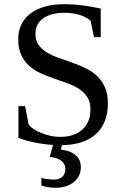

<svg xmlns="http://www.w3.org/2000/svg" viewBox="-20 -682 596 915"><path d="M67.9 -176.3H99.6L116.7 -87.9Q134.8 -64.9 179 -47.4Q223.1 -29.8 266.1 -29.8Q334.5 -29.8 372.8 -64.7Q411.1 -99.6 411.1 -161.1Q411.1 -196.3 396.2 -219.2Q381.3 -242.2 357.2 -258.1Q333 -273.9 302.2 -284.9Q271.5 -295.9 239 -307.1Q206.5 -318.4 175.8 -332Q145 -345.7 120.8 -366.7Q96.7 -387.7 81.8 -418.7Q66.9 -449.7 66.9 -495.1Q66.9 -573.2 125.5 -617.7Q184.1 -662.1 288.1 -662.1Q367.2 -662.1 460 -641.1V-504.9H428.2L411.1 -585Q361.3 -621.1 288.1 -621.1Q222.7 -621.1 185.8 -594.5Q148.9 -567.9 148.9 -521Q148.9 -489.3 163.8 -468.3Q178.7 -447.3 202.9 -432.4Q227.1 -417.5 258.1 -406.7Q289.1 -396 321.5 -384.5Q354 -373 385 -358.6Q416 -344.2 440.2 -322Q464.4 -299.8 479.2 -267.8Q494.1 -235.8 494.1 -189Q494.1 -94.2 436 -42.2Q377.9 9.8 268.6 9.8Q215.8 9.8 162.6 0.5Q109.4 -8.8 67.9 -24.9ZM365.2 114.3Q365.2 159.2 331.3 186Q297.4 212.9 244.6 212.9Q207.5 212.9 177.2 202.1V166Q188 169.4 206.5 171.6Q225.1 173.8 235.8 173.8Q265.1 173.8 278.3 159.4Q291.5 145 291.5 123Q291.5 99.1 272 84Q252.4 68.8 217.3 65.9L237.3 -8.8H279.3L270.5 31.2Q314.9 35.6 340.1 57.1Q365.2 78.6 365.2 114.3Z"/></svg>

Font: Times New Roman
Style: Regular
Weight: 400
Designer: Steve Matteson
Foundry: Ascender Corporation
Version: Version 2.00.3